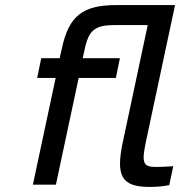

<svg xmlns="http://www.w3.org/2000/svg" viewBox="-20 -730 712 759"><path d="M438 -631H564L465 -166C438 -36 459 9 571 9C597 9 623 7 649 2L665 -73C641 -71 612 -70 595 -70C545 -70 540 -88 556 -166L672 -710H442C308 -710 252 -669 224 -536L216 -500H143L127 -422H200L110 0H201L291 -422H438L454 -500H307L314 -532C331 -613 355 -631 438 -631Z"/></svg>

Font: LT Wave Text Italic
Style: Regular
Weight: 400
Designer: Daniel Lyons
Version: Version 2.5 (Glyphs App)